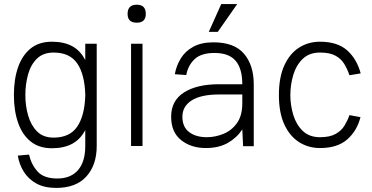

<svg xmlns="http://www.w3.org/2000/svg" viewBox="-20 -714 1818 939"><path d="M453 0Q453 93 402.5 149Q352 205 255 205Q197 205 158 183.5Q119 162 96.5 126Q74 90 67 47L122 42Q133 91 164 125Q195 159 260 159Q326 159 361.5 118Q397 77 397 0V-78Q373 -32 332.5 -10.5Q292 11 234 11Q171 11 130 -22Q89 -55 68.5 -113.5Q48 -172 48 -249V-250Q48 -327 68.5 -385.5Q89 -444 130 -477Q171 -510 234 -510Q292 -510 332.5 -488.5Q373 -467 397 -420V-500H453ZM242 -457Q191 -457 160.5 -427Q130 -397 117 -349Q104 -301 104 -249Q104 -197 117.5 -149.5Q131 -102 161 -71.5Q191 -41 242 -41Q321 -41 357.5 -94.5Q394 -148 397 -246V-252Q394 -351 357.5 -404Q321 -457 242 -457Z M604 -646Q604 -691 649 -691Q693 -691 693 -646Q693 -603 649 -603Q604 -603 604 -646ZM621 -500H677V0H621Z M1062 -694H1140L1045 -558H1001ZM987 10Q914 10 865.5 -29Q817 -68 817 -143Q817 -222 880 -262Q943 -302 1051 -302H1165Q1165 -378 1132.5 -416.5Q1100 -455 1029 -455Q963 -455 931 -424Q899 -393 891 -347L835 -351Q842 -392 864 -428Q886 -464 925.5 -485.5Q965 -507 1024 -507Q1126 -507 1173.5 -451Q1221 -395 1221 -302V1H1169L1165 -81Q1138 -40 1094 -15Q1050 10 987 10ZM992 -43Q1032 -43 1072 -59Q1112 -75 1138.5 -111.5Q1165 -148 1165 -209V-252H1053Q963 -252 917.5 -223Q872 -194 872 -143Q872 -93 905 -68Q938 -43 992 -43Z M1545 10Q1488 10 1442.5 -19Q1397 -48 1370.5 -105.5Q1344 -163 1344 -249Q1344 -336 1370.5 -394Q1397 -452 1442.5 -481Q1488 -510 1545 -510Q1630 -510 1677.5 -468Q1725 -426 1744 -355L1689 -346Q1679 -376 1663.5 -401.5Q1648 -427 1620 -442Q1592 -457 1545 -457Q1493 -457 1461 -426.5Q1429 -396 1414.5 -348Q1400 -300 1400 -249Q1400 -199 1414.5 -151.5Q1429 -104 1461 -73.5Q1493 -43 1545 -43Q1593 -43 1621.5 -59Q1650 -75 1665 -100Q1680 -125 1689 -151L1743 -141Q1726 -74 1678 -32Q1630 10 1545 10Z"/></svg>

Font: Haskoy Light
Style: Regular
Weight: 300
Designer: Ertekin Erdin
Foundry: Ertekin Erdin
Version: Version 2.000; ttfautohint (v1.8.4.7-5d5b)